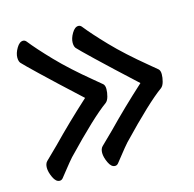

<svg xmlns="http://www.w3.org/2000/svg" viewBox="-82 -574 695 687"><g transform="rotate(-15 265.0 -231.0)"><path d="M263 28Q249 28 239.5 7.5Q230 -13 230 -28.5Q230 -44 238 -52L285 -98Q349 -164 427 -235Q339 -316 291 -362Q243 -408 239 -413Q230 -420 230 -436.5Q230 -453 241 -471.5Q252 -490 265 -490Q272 -490 277 -484Q303 -451 351.5 -400.5Q400 -350 473 -290L503 -265Q509 -259 509 -246Q509 -233 505 -218.5Q501 -204 493 -198Q441 -161 327 -42Q313 -26 300.5 -10Q288 6 275 22Q270 28 263 28ZM58 28Q44 28 34.5 7.5Q25 -13 25 -28.5Q25 -44 33 -52L80 -98Q144 -164 222 -235Q134 -316 86 -362Q38 -408 34 -413Q25 -420 25 -436.5Q25 -453 36 -471.5Q47 -490 60 -490Q67 -490 72 -484Q98 -451 146.5 -400.5Q195 -350 268 -290L298 -265Q304 -259 304 -246Q304 -233 300 -218.5Q296 -204 288 -198Q236 -161 122 -42Q108 -26 95.5 -10Q83 6 70 22Q65 28 58 28Z"/></g></svg>

Font: Moon Stars Kai HW
Style: Bold
Weight: 700
Designer: GuiWonder
Version: Version 1.101